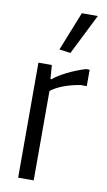

<svg xmlns="http://www.w3.org/2000/svg" viewBox="-90 -844 493 888"><g transform="rotate(10 156.0 -400.0)"><path d="M147 -617 220 -800H295L200 -610ZM62 -540H125L130 -475H135Q155 -493 196.5 -514Q238 -535 284 -549H301V-472H272Q229 -465 193.5 -451.5Q158 -438 135 -420V0H62Z"/></g></svg>

Font: Encode Sans Compressed
Style: Regular
Weight: 400
Designer: Pablo Impallari, Andres Torresi
Foundry: Pablo Impallari, Andres Torresi
Version: Version 1.000; ttfautohint (v1.00) -l 8 -r 50 -G 200 -x 14 -